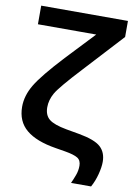

<svg xmlns="http://www.w3.org/2000/svg" viewBox="-99 -810 717 1041"><g transform="rotate(10 259.5 -290.0)"><path d="M367.7 169.9H478Q496.6 136.2 506.8 96.7Q517.1 57.1 517.1 28.3Q517.1 -23.9 484.6 -53.7Q452.1 -83.5 364.3 -99.1L292.5 -111.8Q222.7 -124.5 196 -146.5Q169.4 -168.5 169.4 -211.9Q169.4 -251.5 190.9 -290Q212.4 -328.6 323.7 -448.2L519 -660.2V-748.5H41.5V-646H385.3L382.3 -667L216.3 -491.2Q107.4 -374 71 -313Q34.7 -252 34.7 -191.4Q34.7 -110.4 89.4 -64.7Q144 -19 253.4 -1.5L306.6 7.3Q356 15.6 376.2 28.3Q396.5 41 396.5 70.8Q396.5 96.7 387.7 121.1Q378.9 145.5 367.7 169.9Z"/></g></svg>

Font: Roboto Flex
Style: wght 600 wdth 140 opsz 13.0 GRAD 0.00 slnt 0.00 XTRA 468 XOPQ 96 YOPQ 79 YTLC 514 YTUC 712 YTAS 750 YTDE -203.00 YTFI 738
Weight: 600
Width: 8
Designer: Berlow after Robertson
Foundry: Google
Version: Version 3.100